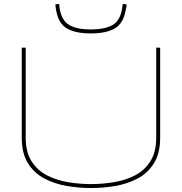

<svg xmlns="http://www.w3.org/2000/svg" viewBox="-20 -941 920 971"><path d="M90 -245V-700H110V-245Q110 -172 139.5 -125.5Q169 -79 218 -54Q267 -29 325 -19.5Q383 -10 440 -10Q497 -10 555.5 -19.5Q614 -29 662.5 -54Q711 -79 740.5 -125.5Q770 -172 770 -245V-700H790V-245Q790 -166 759 -116Q728 -66 676.5 -38.5Q625 -11 563 -0.5Q501 10 440 10Q379 10 317.5 -0.5Q256 -11 204 -38.5Q152 -66 121 -116Q90 -166 90 -245ZM439 -772Q363 -772 319.5 -796.5Q276 -821 264 -888Q261 -903 260 -919L279 -921Q280 -914 280.5 -907.5Q281 -901 282 -896Q293 -835 332 -813.5Q371 -792 439 -792Q508 -792 547.5 -813.5Q587 -835 597 -895Q598 -902 599 -908Q600 -914 601 -921L620 -919Q620 -910 618.5 -902Q617 -894 615 -887Q603 -821 559.5 -796.5Q516 -772 439 -772Z"/></svg>

Font: Georama Extended Thin
Style: Regular
Weight: 100
Width: 7
Designer: Jean-Baptiste Levee
Foundry: Production Type
Version: Version 1.000